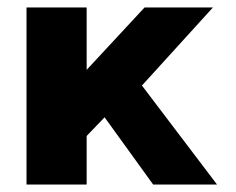

<svg xmlns="http://www.w3.org/2000/svg" viewBox="-20 -494 632 514"><path d="M51 0V-474H212V-307L367 -474H550L360 -265L561 0H390L260 -180L212 -130V0Z"/></svg>

Font: Kanit SemiBold
Style: Regular
Weight: 600
Designer: Katatrad Team
Foundry: CadsonDemak
Version: Version 2.000; ttfautohint (v1.8.3)